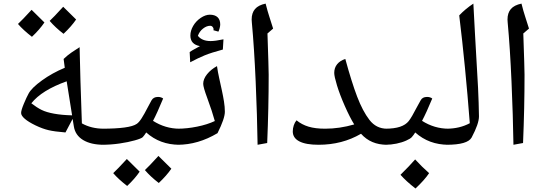

<svg xmlns="http://www.w3.org/2000/svg" viewBox="-20 -800 3049 1074"><path d="M346.2 -59.1Q285.6 -64 252 -71.8Q218.3 -79.6 178.7 -98.6Q139.2 -117.7 118.7 -135.5Q98.1 -153.3 98.1 -168Q98.1 -183.1 113.5 -220Q128.9 -256.8 140.1 -276.9Q157.2 -308.6 214.6 -350.1Q272 -391.6 342.3 -420.9L335.9 -470.2Q359.4 -492.7 380.6 -506.8Q401.9 -521 425.3 -536.1Q429.7 -335.4 435.5 -185.1L438 -109.9Q491.2 -80.1 560.1 -80.1Q569.8 -80.1 569.8 -69.8V0Q569.8 9.8 560.1 9.8Q488.8 9.8 444.8 -16.8Q400.9 -43.5 393.1 -92.8L386.2 -134.8ZM383.3 -154.8 353 -345.2Q213.4 -295.4 155.3 -222.2Q185.5 -198.7 212.4 -185.3Q239.3 -171.9 282.7 -164.1Q326.2 -156.2 383.3 -154.8ZM228.5 -674.3Q201.7 -634.8 158.7 -594.2Q110.4 -631.3 80.6 -666Q103.5 -687 156.7 -745.1Q167 -733.9 228.5 -674.3ZM405.8 -690.9Q379.4 -652.3 335.4 -610.8Q289.6 -646 257.8 -683.1Q278.3 -701.7 333.5 -762.2Q344.2 -750.5 405.8 -690.9Z M863.8 -257.8Q880.9 -257.8 892.6 -249Q858.4 -166 835.9 -124Q905.3 -80.1 983.9 -80.1Q993.7 -80.1 993.7 -69.8V0Q993.7 9.8 983.9 9.8Q874.5 9.8 797.9 -59.1L788.6 -45.4L778.8 -33.2Q771.5 -25.4 734.4 -14.9Q697.3 -4.4 648.7 2.7Q600.1 9.8 549.8 9.8Q540 9.8 540 0V-69.8Q540 -80.1 549.8 -80.1Q706.1 -80.1 744.6 -106.9Q757.3 -115.2 772.2 -138.4Q787.1 -161.6 807.1 -200.7L827.6 -238.8Q838.4 -257.8 863.8 -257.8ZM761.2 160.2Q734.4 199.7 691.4 240.2Q643.1 203.1 613.3 168.5Q636.2 147.5 689.5 89.4Q699.7 100.6 761.2 160.2ZM938.5 143.6Q912.1 182.1 868.2 223.6Q822.3 188.5 790.5 151.4Q811 132.8 866.2 72.3Q877 84 938.5 143.6Z M973.6 9.8Q963.9 9.8 963.9 0V-69.8Q963.9 -80.1 973.6 -80.1Q1025.9 -80.1 1082.5 -91.6Q1139.2 -103 1181.6 -123Q1167.5 -175.3 1139.2 -252Q1116.7 -312.5 1116.7 -331.1Q1116.7 -357.9 1138.2 -384.8Q1159.7 -411.6 1193.8 -430.2Q1198.7 -396 1206.3 -362.1Q1213.9 -328.1 1220.9 -295.4Q1228 -262.7 1232.9 -232.2Q1237.8 -201.7 1237.8 -174.8Q1237.8 -137.2 1196.8 -55.2Q1087.9 9.8 973.6 9.8ZM1173.8 -630.9 1174.8 -636.7Q1174.8 -643.1 1169.4 -649.4Q1164.1 -655.8 1155.8 -655.8Q1135.7 -655.8 1115.7 -640.1Q1095.7 -624.5 1086.9 -599.6Q1109.9 -570.3 1158.2 -570.3Q1184.1 -570.3 1230 -580.1L1226.6 -522.9Q1161.6 -505.4 1125.2 -490.5Q1088.9 -475.6 1043.9 -451.7L1041 -508.8Q1054.2 -518.1 1069.3 -525.9Q1084.5 -533.7 1098.6 -542Q1044.9 -551.8 1044.9 -601.1Q1044.9 -627.9 1060.5 -655Q1076.2 -682.1 1102.8 -700Q1129.4 -717.8 1153.8 -717.8Q1181.6 -717.8 1196.8 -703.9Q1211.9 -689.9 1211.9 -663.1Q1211.9 -654.8 1208.7 -642.6Q1205.6 -630.4 1201.7 -623Z M1476.1 -612.8Q1482.9 -414.6 1482.9 -381.8Q1482.9 -196.3 1474.6 0L1420.9 9.8Q1418.5 -153.3 1410.2 -343Q1401.9 -532.7 1388.7 -674.8L1387.7 -690.9Q1387.7 -727.5 1406.5 -749.5Q1425.3 -771.5 1465.8 -779.8Q1477.1 -735.4 1486.8 -706.1L1507.8 -640.1Z M2144.5 9.8Q2054.2 9.8 1999.5 -51.8Q1894 9.8 1761.7 9.8Q1690.9 9.8 1654.3 -9.3Q1617.7 -28.3 1617.7 -64.9Q1617.7 -82 1623.3 -98.9Q1628.9 -115.7 1638.7 -127Q1668 -103 1705.6 -91.6Q1743.2 -80.1 1798.8 -80.1Q1879.4 -80.1 1961.4 -104Q1937 -143.1 1908.7 -207.3Q1880.4 -271.5 1865 -322.3Q1849.6 -373 1849.6 -392.1Q1849.6 -420.9 1866 -440.9Q1882.3 -460.9 1911.6 -470.2Q1946.8 -340.8 1977.8 -259.5Q2008.8 -178.2 2046.6 -129.2Q2084.5 -80.1 2144.5 -80.1Q2154.8 -80.1 2154.8 -69.8V0Q2154.8 9.8 2144.5 9.8Z M2134.8 9.8Q2125 9.8 2125 0V-69.8Q2125 -80.1 2134.8 -80.1Q2185.1 -80.1 2217.3 -90.8Q2249.5 -101.6 2266.1 -122.6Q2282.7 -143.6 2312 -200.7L2333 -238.8Q2342.8 -257.8 2368.7 -257.8Q2386.2 -257.8 2397.9 -249Q2365.2 -169.9 2340.8 -124Q2410.2 -80.1 2488.8 -80.1Q2498.5 -80.1 2498.5 -69.8V0Q2498.5 9.8 2488.8 9.8Q2379.4 9.8 2302.7 -59.1L2293.5 -45.4L2283.7 -33.2Q2276.4 -24.4 2252.4 -13.7Q2228.5 -2.9 2197.8 3.4Q2167 9.8 2134.8 9.8ZM2380.4 168.5Q2355.5 206.1 2304.2 254.4Q2252 213.9 2220.2 177.7Q2270 128.9 2302.2 91.8Q2340.8 133.8 2380.4 168.5Z M2478 9.8Q2467.8 9.8 2467.8 0V-69.8Q2467.8 -80.1 2478 -80.1Q2550.8 -80.1 2607.9 -110.8Q2583.5 -429.2 2548.8 -713.9Q2583.5 -750.5 2627.9 -779.8L2637.2 -605.5Q2649.9 -394.5 2654.1 -309.1Q2658.2 -223.6 2659.2 -148.9Q2659.2 -107.9 2618.2 -30.8Q2595.7 9.8 2478 9.8Z M2907.2 -612.8Q2914.1 -414.6 2914.1 -381.8Q2914.1 -196.3 2905.8 0L2852.1 9.8Q2849.6 -153.3 2841.3 -343Q2833 -532.7 2819.8 -674.8L2818.8 -690.9Q2818.8 -727.5 2837.6 -749.5Q2856.4 -771.5 2897 -779.8Q2908.2 -735.4 2918 -706.1L2939 -640.1Z"/></svg>

Font: Droid Arabic Naskh
Style: Regular
Weight: 400
Designer: Pascal Zoghbi
Foundry: Ascender Corporation
Version: Version 1.00